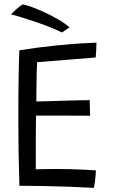

<svg xmlns="http://www.w3.org/2000/svg" viewBox="-20 -856 518 880"><path d="M410 5Q354 2 301.8 0Q249.5 -2 193 -3Q164 -3.5 131.2 -4Q98.5 -4.5 69 -4.5Q66.5 -81.5 65.2 -157Q64 -232.5 64 -301.5Q64 -430 65.5 -513Q67 -596 69 -625.5Q157 -639.5 232.2 -647Q307.5 -654.5 358 -657.5Q408.5 -660.5 422 -660.5Q422 -641 421 -626Q420 -611 418.5 -592.5L150 -571Q149 -558 148.5 -533.2Q148 -508.5 147.5 -480.5Q147 -452.5 146.8 -428Q146.5 -403.5 146.5 -391Q160.5 -391 193.5 -392Q226.5 -393 265.8 -394.2Q305 -395.5 339.2 -396.2Q373.5 -397 391 -397L393 -325.5Q385.5 -325.5 361.8 -325.8Q338 -326 305.8 -326Q273.5 -326 240.8 -326.2Q208 -326.5 181.8 -326.2Q155.5 -326 145 -326Q144.5 -317 144.5 -286.2Q144.5 -255.5 144.2 -215.8Q144 -176 144 -138.8Q144 -101.5 144 -80Q156.5 -80.5 184.2 -81Q212 -81.5 235.5 -81.5Q270 -81.5 306 -80.5Q342 -79.5 372 -78Q402 -76.5 419.5 -75Q419 -55 415.8 -29.2Q412.5 -3.5 410 5ZM83.5 -835.5Q94 -835 120.5 -825.8Q147 -816.5 180.5 -801.2Q214 -786 246 -767.5Q278 -749 298.5 -730.5L263.5 -707Q246.5 -716 217.5 -728Q188.5 -740 154 -752Q119.5 -764 86.8 -774.2Q54 -784.5 30.5 -790Q37 -797.5 52.8 -812Q68.5 -826.5 83.5 -835.5Z"/></svg>

Font: Grandstander Light
Style: Regular
Weight: 300
Designer: Tyler Finck
Foundry: Etcetera Type Co
Version: Version 1.200; ttfautohint (v1.8.3)